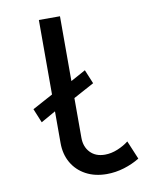

<svg xmlns="http://www.w3.org/2000/svg" viewBox="-85 -818 732 892"><g transform="rotate(-10 281.0 -372.0)"><path d="M90.3 -281.7 63 -348.1 170.4 -406.2 246.1 -439 329.6 -484.9 356.9 -418.9 246.1 -358.9 170.4 -327.1ZM347.2 7.8Q291 7.8 248.8 -14.9Q206.5 -37.6 183.1 -78.1Q159.7 -118.7 159.7 -171.4V-752H259.3V-178.7Q259.3 -136.2 284.7 -109.4Q310.1 -82.5 354 -82.5Q383.8 -82.5 414.1 -95Q444.3 -107.4 466.3 -125L502.9 -37.6Q469.7 -17.1 429 -4.6Q388.2 7.8 347.2 7.8Z"/></g></svg>

Font: Reddit Mono Medium
Style: Regular
Weight: 500
Monospace: yes
Designer: Stephen Hutchings
Foundry: Reddit
Version: Version 1.014